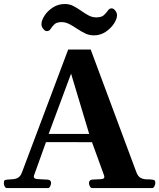

<svg xmlns="http://www.w3.org/2000/svg" viewBox="-25 -955 809 975"><path d="M11.2 0Q3.4 0 -1 -7.6Q-5.4 -15.1 -5.4 -24.9Q-5.4 -36.1 -1.7 -39.1Q2 -42 12.2 -43Q24.4 -44.4 38.8 -44.9Q53.2 -45.4 66.2 -52.4Q79.1 -59.4 86.9 -80.6L321.3 -703.6H435.5L667.5 -80.6Q675.8 -58.6 689.7 -51.5Q703.6 -44.4 719 -44.4Q734.4 -44.4 746.1 -43Q756.3 -42 760 -39.1Q763.7 -36.1 763.7 -24.9Q763.7 -19.5 759.5 -9.8Q755.4 0 747.1 0H443.5Q435.1 0 430.9 -9.8Q426.8 -19.5 426.8 -24.9Q426.8 -41 442.9 -43Q471.7 -44.4 488.3 -45.2Q504.9 -45.9 504.9 -56.8Q504.9 -60.1 503.4 -64.5L436 -250L460.4 -232.9L191.9 -233.4L216.3 -254.9L147.9 -64.5Q146.5 -61 146.5 -58.1Q146.5 -46.4 167.5 -45.4Q188.5 -44.4 218.3 -42.7Q234.4 -41 234.4 -24.9Q234.4 -19.5 230.2 -9.8Q226.1 0 217.8 0ZM220.7 -271 212.4 -274.9H444.3L429.2 -270.5L335.9 -581.1ZM451.7 -775.4Q428.2 -775.4 407 -785.6Q385.7 -795.9 366 -809.3Q346.2 -822.8 326.9 -832.8Q307.6 -842.8 288.1 -842.8Q262.7 -842.8 251 -831.3Q239.3 -819.8 232.2 -808.3Q225.1 -796.9 212.9 -796.9Q203.6 -796.9 194.6 -808.3Q185.5 -819.8 185.5 -832Q185.5 -851.1 200.7 -875Q215.8 -898.9 242.9 -916.7Q270 -934.6 304.7 -934.6Q328.1 -934.6 347.9 -924.3Q367.7 -914.1 386.5 -900.6Q405.3 -887.2 424.1 -877Q442.9 -866.7 463.9 -866.7Q490.2 -866.7 502.7 -878.2Q515.1 -889.6 522.7 -901.1Q530.3 -912.6 542 -912.6Q551.3 -912.6 560.3 -901.4Q569.3 -890.1 569.3 -877.4Q569.3 -858.9 553.5 -834.7Q537.6 -810.5 511 -793Q484.4 -775.4 451.7 -775.4Z"/></svg>

Font: Gelasio
Style: Regular
Weight: 400
Designer: Eben Sorkin
Foundry: Eben Sorkin
Version: Version 1.008